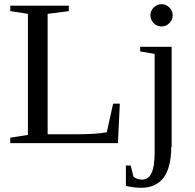

<svg xmlns="http://www.w3.org/2000/svg" viewBox="-20 -682 928 915"><path d="M308 -629 207 -616V-42H336Q442 -42 489 -52L519 -188H551L542 0H29V-26L113 -39V-616L29 -629V-655H308ZM750 -662Q771 -662 787 -646.5Q803 -631 803 -609Q803 -588 787.5 -572Q772 -556 750 -556Q728 -556 712.5 -571.5Q697 -587 697 -609Q697 -631 712.5 -646.5Q728 -662 750 -662ZM798 19H796Q796 213 651 213Q620 213 580 204V107H603L616 160Q633 174 658 174Q687 174 702 143Q717 112 717 44V-425L648 -437V-459H798Z"/></svg>

Font: Libra Serif Modern
Style: Regular
Weight: 400
Designer: Stefan Peev, Context Ltd
Foundry: Stefan Peev, Context Ltd
Version: Version 1.000